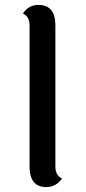

<svg xmlns="http://www.w3.org/2000/svg" viewBox="-20 -751 348 780"><path d="M205 -648V-74Q205 -38 232 -26Q208 9 168 9Q100 9 100 -75V-649Q100 -684 73 -696Q96 -731 136 -731Q205 -731 205 -648Z"/></svg>

Font: Laila Medium
Style: Regular
Weight: 500
Designer: Hitesh Malaviya
Foundry: Indian Type Foundry
Version: Version 1.302;PS 1.0;hotconv 1.0.78;makeotf.lib2.5.61930; tt